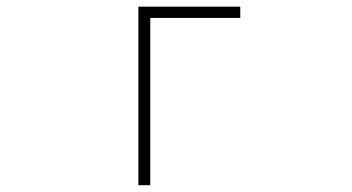

<svg xmlns="http://www.w3.org/2000/svg" viewBox="-20 -547 1040 567"><path d="M388.7 0V-527.3H689.5V-494.1H423.8V0Z"/></svg>

Font: Gen Shin Gothic Monospace ExtraLight
Style: Regular
Weight: 200
Designer: [Source Han Sans]
Ryoko NISHIZUKA  (kana & ideographs); Paul D. Hunt (Latin, Greek & Cyrillic); Wenlong ZHANG  (bopomofo
Version: Version 1.002.20150607